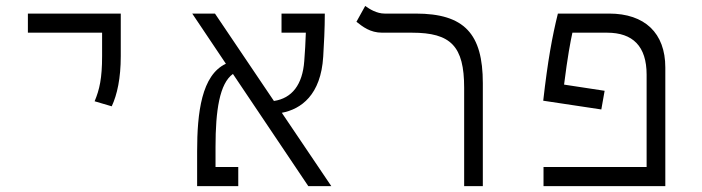

<svg xmlns="http://www.w3.org/2000/svg" viewBox="-20 -632 2384 652"><path d="M359.4 -271C377.9 -310.5 390.1 -366.2 390.1 -441.4V-585.9H74.7V-521H326.7V-441.4C326.7 -366.2 317.9 -327.6 301.3 -288.1Z M1026.9 0H1105L937 -249C1002.4 -261.2 1069.8 -309.6 1077.6 -439.9C1080.1 -481 1083 -534.2 1083 -585.9H936V-521H1018.6C1017.6 -488.3 1015.6 -455.1 1013.2 -424.3C1007.3 -344.7 971.7 -298.3 910.2 -289.1L710 -585.9H632.8L747.1 -415.5C664.6 -377 649.4 -250 649.4 -117.7V0H789.1V-64.9H711.9V-133.3C711.9 -256.8 725.6 -348.6 771 -380.9Z M1619.6 -349.6C1619.6 -517.1 1557.1 -585.9 1391.6 -585.9H1286.1C1259.3 -585.9 1234.9 -601.1 1220.2 -611.8L1190.4 -558.1C1211.4 -541.5 1236.8 -521 1277.8 -521H1378.9C1511.2 -521 1556.2 -475.1 1556.2 -334V0H1619.6Z M2033.2 -323.7 1895.5 -344.7C1907.2 -438.5 1917.5 -492.7 1923.8 -521H2041.5C2128.9 -521 2175.8 -475.1 2175.8 -378.4V-64.9H1825.7V0H2239.3V-402.8C2239.3 -520 2169.4 -585.9 2048.3 -585.9H1874.5C1855 -507.3 1840.3 -426.8 1824.7 -290L2022 -260.3Z"/></svg>

Font: Cascadia Mono Light
Style: Regular
Weight: 300
Monospace: yes
Designer: Aaron Bell
Foundry: Saja Typeworks
Version: Version 2404.023